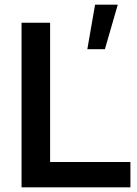

<svg xmlns="http://www.w3.org/2000/svg" viewBox="-20 -800 585 820"><path d="M194 -703H72V0H537V-108H194ZM483 -780H386L353 -590H428Z"/></svg>

Font: Geom Medium
Style: Bold
Weight: 500
Version: Version 1.102